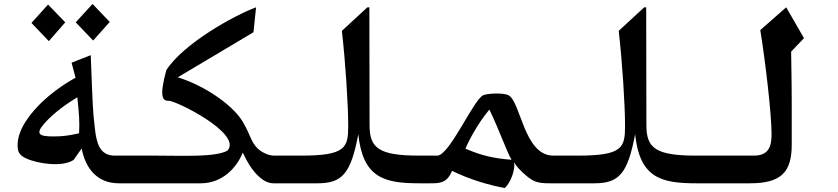

<svg xmlns="http://www.w3.org/2000/svg" viewBox="-20 -927 4240 971"><path d="M535 -816 448 -907 363 -814 451 -722ZM310 -814 223 -904 139 -811 227 -719ZM560 -140C483 -140 468 -206 460 -276C449 -371 449 -384 439 -648L342 -610L362 -534C342 -523 245 -469 167 -385C77 -288 69 -224 69 -192C69 -160 77 -142 112 -126C173 -98 296 -81 352 -118L393 -176C411 -81 467 0 581 0H700V-140ZM250 -237C180 -237 157 -248 203 -301C255 -361 327 -408 371 -435C380 -350 383 -313 380 -253C328 -241 296 -237 250 -237Z M1366 -140C1340 -140 1307 -154 1283 -176C1252 -205 1243 -250 1215 -298C1173 -384 1025 -491 879 -536L1262 -764L1275 -890C1161 -848 906 -705 821 -572C784 -435 803 -417 832 -417C861 -423 1210 -251 1130 -165C1068 -131 903 -140 770 -140H700V0H995C1105 0 1176 -78 1208 -155C1250 -61 1309 0 1362 0H1400V-140Z M1400 0H1585C1710 0 1754 -47 1792 -248C1815 -28 1923 0 2100 0V-140C1896 -140 1849 -178 1849 -293L1848 -890H1838L1709 -771C1728 -603 1741 -396 1741 -289C1741 -181 1728 -140 1505 -140H1400Z M2778 -140C2630 -140 2614 -412 2552 -445C2526 -459 2443 -455 2423 -445C2373 -420 2253 -140 2191 -140H2100V0H2157C2201 0 2241 0 2266 -63C2360 -17 2457 10 2533 24C2564 -5 2587 -72 2580 -106C2592 -85 2610 -66 2634 -45C2677 -7 2699 0 2760 0H2800V-140ZM2334 -175C2345 -204 2392 -298 2455 -373C2510 -258 2542 -161 2567 -119C2477 -126 2416 -140 2334 -175Z M2800 0H2985C3110 0 3154 -47 3192 -248C3215 -28 3323 0 3500 0V-140C3296 -140 3249 -178 3249 -293L3248 -890H3238L3109 -771C3128 -603 3141 -396 3141 -289C3141 -181 3128 -140 2905 -140H2800Z M3500 0H3773C3930 0 3984 -56 3984 -195V-397C3984 -549 3981 -608 3981 -666L4046 -734L3956 -890L3825 -775C3851 -615 3882 -349 3882 -250C3882 -189 3870 -140 3792 -140H3500Z"/></svg>

Font: Kawkab Mono
Style: Bold
Weight: 700
Monospace: yes
Designer: Abdullah Arif
Foundry: Abdullah Arif
Version: Version 1.000;PS 000.500;hotconv 1.0.88;makeotf.lib2.5.64775